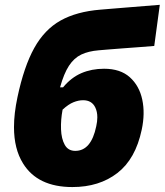

<svg xmlns="http://www.w3.org/2000/svg" viewBox="-20 -761 682 796"><path d="M280 14.5Q136 14.5 75.5 -83.5Q38 -143.5 38 -234Q38 -290.5 52.5 -358.5Q79.5 -485.5 122 -562Q164.5 -638.5 231 -675.8Q297.5 -713 396.5 -721Q408.5 -722 438.5 -724.5Q468 -726.5 506 -730Q543.5 -733 580 -736Q616.5 -739 642.5 -741L619.5 -570.5Q595.5 -568.5 560.2 -565.8Q525 -563 488.5 -560.5Q452 -557.5 425 -555.5Q397.5 -553 389.5 -552.5Q346.5 -549 316.8 -534.8Q287 -520.5 266 -488.5Q245 -456.5 229 -399H241.5Q275 -439.5 317.5 -457.8Q360 -476 411.5 -476Q479 -476 518.2 -440.8Q557.5 -405.5 569.8 -348Q582 -290.5 567.5 -223Q542 -102 466.8 -43.8Q391.5 14.5 280 14.5ZM324.5 -345.5Q305.5 -345.5 284.8 -337.2Q264 -329 239.5 -306.5Q231.5 -264 233 -224.8Q234.5 -185.5 248.5 -160.5Q262.5 -135.5 292 -135.5Q358 -135.5 379 -237.5Q383.5 -257.5 383.5 -274.5Q383.5 -298 375 -315.5Q360.5 -345.5 324.5 -345.5Z"/></svg>

Font: Heraclito ExtraBold
Style: Italic
Weight: 800
Italic angle: -12°
Designer: Kostas Bartsokas (font) & Cristiano Sobral (main changes)
Foundry: Kostas Bartsokas (font) & Cristiano Sobral (main changes)
Version: Version 1.00;July 8, 2020;FontCreator 13.0.0.2655 64-bit